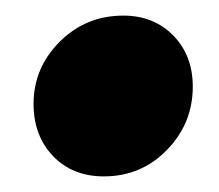

<svg xmlns="http://www.w3.org/2000/svg" viewBox="-20 -429 280 246"><path d="M23 -296Q23 -342 56.5 -375.5Q90 -409 138 -409Q177 -409 202 -383.5Q227 -358 227 -318Q227 -271 194 -237Q161 -203 113 -203Q73 -203 48 -229Q23 -255 23 -296Z"/></svg>

Font: FiraGO Heavy
Style: Italic
Weight: 900
Italic angle: -8°
Designer: bBox Type GmbH
Foundry: bBox Type GmbH
Version: Version 1.001